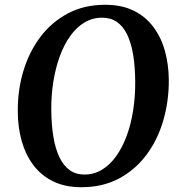

<svg xmlns="http://www.w3.org/2000/svg" viewBox="-20 -773 754 803"><path d="M320.5 10Q251.5 10 201.2 -15Q151 -40 118.8 -83.5Q86.5 -127 70.5 -184.2Q54.5 -241.5 54.5 -306.5Q53.5 -395 77.5 -475.2Q101.5 -555.5 148.5 -618Q195.5 -680.5 263.8 -716.8Q332 -753 420 -753Q489.5 -753 539.8 -728Q590 -703 622.2 -659.2Q654.5 -615.5 670 -559Q685.5 -502.5 686 -439.5Q686.5 -350.5 663 -269.5Q639.5 -188.5 592.8 -125.8Q546 -63 477.8 -26.5Q409.5 10 320.5 10ZM333 -43Q373 -43 406.5 -63.2Q440 -83.5 466 -120Q492 -156.5 510 -205.2Q528 -254 537 -312Q546 -370 545.5 -432.5Q545 -495 536.8 -544.5Q528.5 -594 511.8 -628.5Q495 -663 469.2 -681Q443.5 -699 407 -699Q367 -699 333.5 -679Q300 -659 274 -622.8Q248 -586.5 230.2 -538Q212.5 -489.5 203.2 -432.2Q194 -375 194.5 -313Q195 -249.5 203.5 -199.5Q212 -149.5 229 -114.5Q246 -79.5 271.8 -61.2Q297.5 -43 333 -43Z"/></svg>

Font: Merriweather 28pt SemiBold
Style: Italic
Weight: 600
Italic angle: -7.8°
Version: Version 2.101